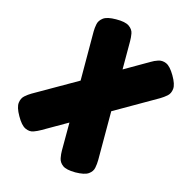

<svg xmlns="http://www.w3.org/2000/svg" viewBox="-90 -676 864 864"><g transform="rotate(-45 342.0 -244.0)"><path d="M511 -244 624 -179Q639 -171 653 -158.5Q667 -146 669.5 -125Q672 -104 651 -67Q630 -30 610 -21Q590 -12 572.5 -18Q555 -24 539 -33L342 -147L145 -33Q129 -24 111.5 -18Q94 -12 74.5 -21Q55 -30 33 -67Q12 -104 14.5 -125Q17 -146 31.5 -158.5Q46 -171 60 -179L173 -244L59 -310Q45 -318 30.5 -330Q16 -342 14 -364.5Q12 -387 34 -424Q55 -460 75 -468.5Q95 -477 112.5 -471Q130 -465 144 -457L342 -342L540 -457Q554 -465 571.5 -471Q589 -477 609 -468.5Q629 -460 650 -424Q672 -387 670 -364.5Q668 -342 653.5 -330Q639 -318 625 -310Z"/></g></svg>

Font: Fredoka Expanded
Style: Bold
Weight: 700
Width: 7
Designer: Ben Nathan
Foundry: Milena B. Brandão, Ben Nathan
Version: Version 2.001